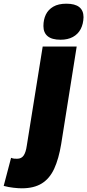

<svg xmlns="http://www.w3.org/2000/svg" viewBox="-134 -799 472 1039"><path d="M225 -779Q272 -779 295 -760.5Q318 -742 318 -706Q317 -669 302.5 -641.5Q288 -614 260.5 -599Q233 -584 194 -584Q147 -584 124 -603Q101 -622 101 -658Q101 -693 114 -720Q127 -747 154.5 -763Q182 -779 225 -779ZM281 -547 197 -19Q184 60 159.5 113.5Q135 167 92.5 193.5Q50 220 -16 220Q-34 220 -61 217Q-88 214 -114 207L-74 55Q-65 59 -56.5 59.5Q-48 60 -41 60Q-18 60 -6 42.5Q6 25 11 -11L97 -547Z"/></svg>

Font: Georama ExtraBold
Style: Italic
Weight: 800
Italic angle: -9°
Version: Version 1.001